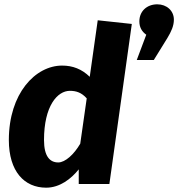

<svg xmlns="http://www.w3.org/2000/svg" viewBox="-20 -853 826 890"><path d="M268 -549C144 -549 21 -420 21 -204C21 -58 93 17 194 17C257 17 310 -24 345 -68V0H487L591 -742L433 -759L396 -497C359 -533 317 -549 268 -549ZM304 -432C333 -432 358 -424 382 -397L352 -187C323 -137 282 -100 250 -100C212 -100 184 -127 184 -204C184 -362 246 -432 304 -432ZM614 -575H693L756 -677C774 -707 786 -733 786 -762C786 -803 753 -833 709 -833C661 -833 626 -801 626 -754C626 -727 637 -707 658 -692Z"/></svg>

Font: Fira Sans OT
Style: Bold Italic
Weight: 700
Italic angle: -8°
Designer: Carrois Corporate & Edenspiekermann
Foundry: Carrois Corporate GbR & Edenspiekermann AG
Version: Version 2.001